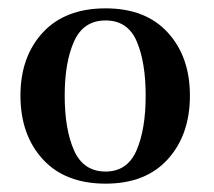

<svg xmlns="http://www.w3.org/2000/svg" viewBox="-20 -758 512 460"><path d="M233 -318Q136 -318 82.5 -376.5Q29 -435 29 -529Q29 -622 82.5 -680Q136 -738 233 -738Q329 -738 382 -680Q435 -622 435 -529Q435 -435 382 -376.5Q329 -318 233 -318ZM233 -347Q285 -347 307 -397.5Q329 -448 329 -529Q329 -609 307.5 -659Q286 -709 233 -709Q180 -709 157.5 -659Q135 -609 135 -529Q135 -448 157.5 -397.5Q180 -347 233 -347Z"/></svg>

Font: Zen Old Mincho
Style: Bold
Weight: 700
Designer: Yoshimichi Ohira
Foundry: Positype
Version: Version 1.500